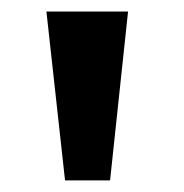

<svg xmlns="http://www.w3.org/2000/svg" viewBox="-20 -727 319 333"><path d="M60.5 -707H202.1L170.9 -414.1H92.8Z"/></svg>

Font: Pretendard Std
Style: Bold
Weight: 700
Designer: Base glyphs from Inter by Rasmus Andersson; Hangeul glyphs from Noto Sans CJK(Source Han Sans) by Jang Soo-young and Kan
Foundry: Kil Hyung-jin
Version: Version 1.309